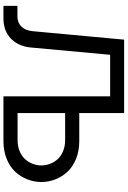

<svg xmlns="http://www.w3.org/2000/svg" viewBox="167 -907 740 1114"><g transform="rotate(90 537.0 -350.0)"><path d="M161.1 -170.9 210 -700.2H636.2V-439.9H798.8Q856 -439.9 902.1 -421.1Q948.2 -402.3 976.8 -371.3Q1005.4 -340.3 1020.8 -300.8Q1036.1 -261.2 1036.1 -220Q1036.1 -178.7 1020.8 -139.2Q1005.4 -99.6 976.8 -68.6Q948.2 -37.6 902.1 -18.8Q856 0 798.8 0H539.1V-619.1H297.9L255.9 -162.1Q250 -88.9 205.1 -44.4Q160.2 0 86.9 0H14.2V-81.1H75.2Q112.3 -81.1 134.8 -104.7Q157.2 -128.4 161.1 -170.9ZM793 -357.9H636.2V-82H793Q828.6 -82 857.2 -94Q885.7 -106 903.3 -125.2Q920.9 -144.5 930.4 -169.4Q939.9 -194.3 939.9 -220Q939.9 -245.6 930.4 -270.5Q920.9 -295.4 903.3 -314.7Q885.7 -334 857.2 -345.9Q828.6 -357.9 793 -357.9Z"/></g></svg>

Font: LT Superior Med
Style: Regular
Weight: 500
Designer: Daniel Lyons
Foundry: LyonsType
Version: Version 1.000